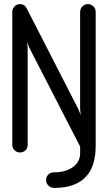

<svg xmlns="http://www.w3.org/2000/svg" viewBox="-20 -742 527 937"><path d="M40 -684Q40 -699 51 -710.5Q62 -722 78 -722Q102 -722 113 -696L363 -208L374 -180L371 -211V-684Q371 -699 382 -710.5Q393 -722 409 -722Q425 -722 436 -710.5Q447 -699 447 -684V-30Q447 15 436.5 52.5Q426 90 402 117.5Q378 145 339 160Q300 175 244 175Q227 175 216 163.5Q205 152 205 136Q205 120 216 109.5Q227 99 244 99Q300 99 335.5 73.5Q371 48 371 6V-27L122 -511L112 -538L115 -509V-36Q115 -19 104.5 -8.5Q94 2 78 2Q62 2 51 -8.5Q40 -19 40 -36Z"/></svg>

Font: VDS Compensated
Style: Light
Weight: 300
Designer: artmaker
Foundry: artmaker
Version: Version 1.000 2012 initial release